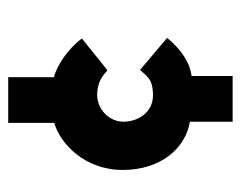

<svg xmlns="http://www.w3.org/2000/svg" viewBox="-80 -550 592 472"><g transform="rotate(-90 216.0 -314.0)"><path d="M152.8 -143.1V-38.1H265.1V-139.2C297.4 -142.1 332 -166 358.9 -199.2L280.3 -265.6C265.1 -250.5 259.3 -233.9 217.8 -233.9C175.8 -233.9 152.8 -270 152.8 -307.1C152.8 -339.8 181.6 -371.1 218.8 -371.1C260.3 -371.1 275.4 -346.2 279.3 -346.2H279.8L357.4 -408.7C332.5 -442.9 288.6 -471.7 262.2 -477.1V-589.8H149.9V-476.6C101.1 -462.9 34.2 -403.8 34.2 -308.1C34.2 -214.4 87.9 -153.8 152.8 -143.1Z"/></g></svg>

Font: Tuffy
Style: Bold
Weight: 700
Designer: Thatcher Ulrich, Karoly Barta, Michael Everson
Version: Version 001.270